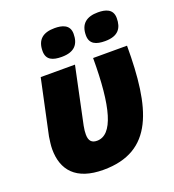

<svg xmlns="http://www.w3.org/2000/svg" viewBox="-140 -876 903 995"><g transform="rotate(-20 312.0 -378.5)"><path d="M497 -614C570 -614 594 -651 594 -706C594 -757 552 -767 512 -767C450 -767 413 -740 413 -676C413 -627 449 -614 497 -614ZM258 -614C331 -614 356 -651 356 -706C356 -757 313 -767 273 -767C210 -767 174 -740 174 -676C174 -627 209 -614 258 -614ZM261 10C536 10 595 -209 595 -553H408C408 -284 369 -143 281 -143C253 -143 237 -157 237 -193C237 -206 238 -220 242 -240L308 -553H119L54 -249C51 -227 47 -203 47 -181C47 -66 110 10 261 10Z"/></g></svg>

Font: Noto Sans UI Black
Style: Italic
Weight: 900
Italic angle: -372°
Designer: Monotype Design Team
Foundry: Monotype Imaging Inc.
Version: Version 1.901